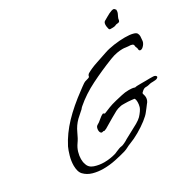

<svg xmlns="http://www.w3.org/2000/svg" viewBox="-181 -1007 1226 1220"><g transform="rotate(-30 431.5 -397.5)"><path d="M240 26Q200 26 164.5 16Q129 6 105 -19Q94 -31 89.5 -48.5Q85 -66 85 -85Q85 -119 95 -154Q105 -189 115 -210Q153 -284 214.5 -348.5Q276 -413 365 -478Q375 -486 385 -493Q395 -500 405 -507Q413 -513 428.5 -516.5Q444 -520 451 -525Q451 -525 452.5 -532Q454 -539 461 -544V-545Q496 -565 539 -579Q582 -593 619 -606Q650 -617 692.5 -623Q735 -629 773 -629Q810 -629 832 -623Q852 -618 857.5 -608Q863 -598 863 -587Q863 -580 862 -573.5Q861 -567 861 -561Q861 -542 847 -525.5Q833 -509 821 -509Q809 -509 809 -525V-526Q809 -531 805.5 -537.5Q802 -544 802 -550Q802 -561 793 -565Q784 -569 766 -569H765Q757 -569 746.5 -571Q736 -573 724 -573Q705 -573 682 -569Q659 -565 631 -554Q544 -520 463 -479.5Q382 -439 321 -386Q312 -378 310 -374.5Q308 -371 298 -363Q292 -357 279 -346Q266 -335 260 -329Q229 -298 211.5 -259Q194 -220 178 -198Q161 -174 153.5 -148Q146 -122 146 -99Q146 -76 152 -61Q160 -30 193.5 -18.5Q227 -7 265 -7Q290 -7 313 -11Q336 -15 352 -20Q357 -22 368 -27Q379 -32 390.5 -36Q402 -40 407 -40Q415 -40 433 -48.5Q451 -57 459 -63Q483 -77 510 -90.5Q537 -104 561 -118Q585 -132 598 -145Q611 -159 621 -173.5Q631 -188 634 -198Q639 -216 639 -231Q639 -254 632 -261Q632 -261 609.5 -263.5Q587 -266 562 -266Q554 -266 546 -266Q538 -266 531 -264Q510 -260 494.5 -252Q479 -244 450 -227Q442 -222 419.5 -209Q397 -196 379 -185H378Q365 -178 360.5 -180.5Q356 -183 353 -180H354Q352 -179 347 -179Q340 -179 336 -186Q332 -193 332 -203Q332 -212 335 -221Q338 -230 345 -234Q361 -242 378 -257.5Q395 -273 412 -280Q412 -280 417 -276.5Q422 -273 424 -274Q448 -284 469.5 -292.5Q491 -301 524 -309Q547 -314 573.5 -320.5Q600 -327 628 -327Q639 -327 650 -326Q661 -325 672 -321Q678 -323 688 -323.5Q698 -324 714 -324H753Q766 -324 780 -324.5Q794 -325 805 -324Q814 -324 820.5 -320Q827 -316 827 -311Q827 -305 818.5 -300.5Q810 -296 789 -296Q772 -296 764 -294Q756 -292 749.5 -290.5Q743 -289 730 -289Q719 -289 706 -278Q693 -267 694 -265Q694 -260 697 -251.5Q700 -243 700 -232Q700 -223 696.5 -212.5Q693 -202 682 -190Q680 -186 668.5 -172Q657 -158 652 -151Q639 -133 608 -109Q577 -85 539 -63Q501 -41 466 -28Q450 -22 437.5 -15Q425 -8 409 -3Q375 7 330 16.5Q285 26 240 26ZM721 -721Q714 -721 712 -727Q710 -733 709 -740Q707 -748 707 -758Q707 -765 709 -772Q711 -779 717 -783Q733 -792 744 -798.5Q755 -805 765 -810Q787 -821 800 -821Q806 -821 810 -814.5Q814 -808 814 -812V-813Q814 -815 814.5 -810Q815 -805 815 -802Q815 -792 811 -783Q808 -775 802.5 -765Q797 -755 796 -743Q794 -730 780 -729.5Q766 -729 758 -724Q751 -721 739 -721Q727 -721 722 -721Z"/></g></svg>

Font: Vujahday Script
Style: Regular
Weight: 400
Designer: Robert E. Leuschke
Foundry: Robert E. Leuschke
Version: Version 1.010; ttfautohint (v1.8.3)